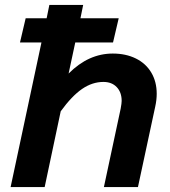

<svg xmlns="http://www.w3.org/2000/svg" viewBox="-20 -758 690 778"><path d="M473 -349Q473 -384 453 -405Q433 -426 399 -426Q354 -426 312.5 -397.5Q271 -369 226 -307L161 0H23L148 -586H61L84 -684H169L180 -738H317L306 -684H461L438 -586H285L258 -460Q299 -501 343.5 -521Q388 -541 437 -541Q490 -541 530.5 -521Q571 -501 593 -464Q615 -427 615 -378Q615 -353 609 -326L539 0H401L469 -318Q473 -340 473 -349Z"/></svg>

Font: Azeret Mono SemiBold
Style: Italic
Weight: 600
Italic angle: -12°
Designer: Martin Vácha
Foundry: Displaay
Version: Version 1.000; Glyphs 3.0.3, build 3074